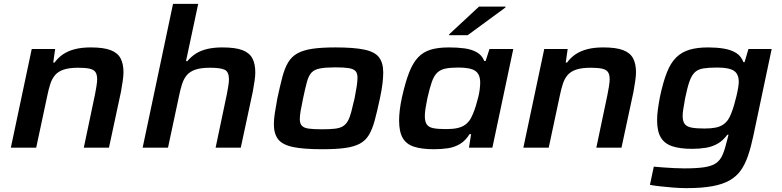

<svg xmlns="http://www.w3.org/2000/svg" viewBox="-20 -763 4041 992"><path d="M36 0 144 -510H265L255 -440H262Q281 -466 306.5 -483Q332 -500 367 -509Q402 -518 449 -518Q515 -518 551.5 -504Q588 -490 603 -461.5Q618 -433 618 -390Q618 -371 614 -344Q610 -317 605 -289L543 0H413L471 -276Q474 -290 478 -315Q482 -340 482 -352Q482 -379 472.5 -391.5Q463 -404 441.5 -408.5Q420 -413 384 -413Q338 -413 309.5 -403.5Q281 -394 265 -375.5Q249 -357 240 -329.5Q231 -302 224 -267L167 0Z M717 0 874 -743H1004L941 -447H948Q967 -470 992 -486Q1017 -502 1051 -510Q1085 -518 1129 -518Q1196 -518 1232.5 -504Q1269 -490 1284 -461.5Q1299 -433 1299 -389Q1299 -370 1295 -343.5Q1291 -317 1286 -289L1224 0H1094L1152 -276Q1155 -290 1159 -315Q1163 -340 1163 -352Q1163 -392 1141 -402.5Q1119 -413 1065 -413Q1019 -413 990.5 -403.5Q962 -394 946 -375.5Q930 -357 921 -329.5Q912 -302 905 -267L848 0Z M1645 8Q1548 8 1493.5 -3.5Q1439 -15 1417 -43.5Q1395 -72 1395 -121Q1395 -147 1400 -179.5Q1405 -212 1413 -255Q1427 -320 1439 -365.5Q1451 -411 1469 -441Q1487 -471 1517 -487.5Q1547 -504 1594 -511Q1641 -518 1713 -518Q1809 -518 1863 -506.5Q1917 -495 1938.5 -466.5Q1960 -438 1960 -389Q1960 -362 1956 -329.5Q1952 -297 1943 -255Q1929 -189 1916.5 -142.5Q1904 -96 1886.5 -66.5Q1869 -37 1839.5 -21Q1810 -5 1763.5 1.5Q1717 8 1645 8ZM1643 -95Q1683 -95 1709.5 -98Q1736 -101 1751.5 -110.5Q1767 -120 1777 -137.5Q1787 -155 1794.5 -183.5Q1802 -212 1812 -255Q1819 -291 1823 -317Q1827 -343 1827 -362Q1827 -385 1816.5 -396Q1806 -407 1782 -411Q1758 -415 1714 -415Q1663 -415 1634 -409.5Q1605 -404 1590 -388.5Q1575 -373 1566 -340.5Q1557 -308 1546 -255Q1538 -218 1533.5 -191.5Q1529 -165 1529 -147Q1529 -125 1539.5 -113.5Q1550 -102 1575 -98.5Q1600 -95 1643 -95Z M2223 8Q2159 8 2119 -5Q2079 -18 2060.5 -50.5Q2042 -83 2042 -140Q2042 -164 2045.5 -194.5Q2049 -225 2057 -261Q2074 -337 2093.5 -387.5Q2113 -438 2140 -466.5Q2167 -495 2205.5 -506.5Q2244 -518 2300 -518Q2344 -518 2380.5 -513Q2417 -508 2443.5 -493Q2470 -478 2482 -448H2489L2509 -510H2632L2524 0H2403L2414 -70H2406Q2385 -36 2356.5 -19Q2328 -2 2293.5 3Q2259 8 2223 8ZM2285 -96Q2320 -96 2344 -101.5Q2368 -107 2383.5 -118.5Q2399 -130 2410 -147Q2417 -159 2424.5 -177Q2432 -195 2438.5 -216Q2445 -237 2450.5 -259Q2456 -281 2458.5 -301Q2461 -321 2461 -336Q2461 -379 2436 -396.5Q2411 -414 2349 -414Q2307 -414 2281 -408.5Q2255 -403 2238.5 -387Q2222 -371 2211 -339.5Q2200 -308 2188 -255Q2182 -225 2178.5 -203Q2175 -181 2175 -163Q2175 -134 2185.5 -119.5Q2196 -105 2220 -100.5Q2244 -96 2285 -96ZM2300 -581 2301 -586 2455 -729H2592L2591 -724L2396 -581Z M2684 0 2792 -510H2913L2903 -440H2910Q2929 -466 2954.5 -483Q2980 -500 3015 -509Q3050 -518 3097 -518Q3163 -518 3199.5 -504Q3236 -490 3251 -461.5Q3266 -433 3266 -390Q3266 -371 3262 -344Q3258 -317 3253 -289L3191 0H3061L3119 -276Q3122 -290 3126 -315Q3130 -340 3130 -352Q3130 -379 3120.5 -391.5Q3111 -404 3089.5 -408.5Q3068 -413 3032 -413Q2986 -413 2957.5 -403.5Q2929 -394 2913 -375.5Q2897 -357 2888 -329.5Q2879 -302 2872 -267L2815 0Z M3528 209Q3493 209 3456.5 206Q3420 203 3389 199.5Q3358 196 3338 192L3358 98Q3378 100 3405.5 102Q3433 104 3462 105.5Q3491 107 3516 107Q3580 107 3619 101Q3658 95 3679.5 80Q3701 65 3713 37.5Q3725 10 3735 -32Q3737 -41 3740 -51Q3743 -61 3744 -67H3738Q3715 -36 3687.5 -20.5Q3660 -5 3627 0.5Q3594 6 3556 6Q3493 6 3453 -7.5Q3413 -21 3394 -53Q3375 -85 3375 -142Q3375 -168 3379 -197.5Q3383 -227 3390 -264Q3406 -339 3425.5 -388.5Q3445 -438 3473.5 -466Q3502 -494 3542 -506Q3582 -518 3639 -518Q3682 -518 3719 -512Q3756 -506 3782.5 -490Q3809 -474 3821 -442H3827L3847 -510H3967L3872 -60Q3860 -3 3845 41Q3830 85 3808 116.5Q3786 148 3750.5 168.5Q3715 189 3660.5 199Q3606 209 3528 209ZM3620 -99Q3653 -99 3676 -103.5Q3699 -108 3715 -118.5Q3731 -129 3742 -145Q3750 -157 3758 -177Q3766 -197 3773 -221Q3780 -245 3785.5 -268.5Q3791 -292 3794 -311Q3797 -330 3797 -339Q3797 -381 3771.5 -397.5Q3746 -414 3686 -414Q3642 -414 3614 -409.5Q3586 -405 3569.5 -389Q3553 -373 3542 -341.5Q3531 -310 3520 -256Q3515 -227 3511 -203.5Q3507 -180 3507 -165Q3507 -136 3518 -122Q3529 -108 3554 -103.5Q3579 -99 3620 -99Z"/></svg>

Font: Saira Expanded SemiBold
Style: Italic
Weight: 600
Width: 7
Italic angle: -12°
Designer: Hector Gatti with collaboration of the Omnibus-Type team
Foundry: Omnibus-Type
Version: Version 1.101